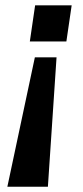

<svg xmlns="http://www.w3.org/2000/svg" viewBox="-20 -546 313 726"><path d="M251 -525.9 231 -389.2H92.8L112.8 -525.9ZM193.8 -329.1 161.1 160.2H7.8L111.8 -329.1Z"/></svg>

Font: Archivo Narrow
Style: Bold Italic
Weight: 700
Italic angle: -8°
Designer: Hector Gatti
Foundry: Hector Gatti
Version: 1.002; ttfautohint (v0.8)